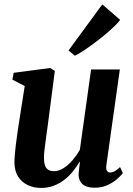

<svg xmlns="http://www.w3.org/2000/svg" viewBox="-20 -868 623 898"><path d="M171.5 11Q139 11 111 -1.8Q83 -14.5 65.5 -40.8Q48 -67 47.5 -108.5Q47.5 -125 49.5 -146.2Q51.5 -167.5 54.2 -191.5Q57 -215.5 60.5 -239Q64 -262.5 67 -283L95.5 -465.5L38 -495.5L44 -527.5L214.5 -550L236.5 -536.5L204 -286.5Q201 -266 198 -243.5Q195 -221 192.2 -199.8Q189.5 -178.5 187.5 -160.8Q185.5 -143 185.5 -131.5Q185.5 -108.5 190.5 -94.2Q195.5 -80 206 -73.8Q216.5 -67.5 233 -67.5Q255.5 -67.5 278 -82Q300.5 -96.5 320 -119.5Q339.5 -142.5 353.5 -167.5L406 -543H540.5L477.5 -96Q475 -78 480.2 -69.5Q485.5 -61 495 -61Q504.5 -61 515.2 -66.5Q526 -72 541.5 -86.5L554.5 -58.5Q546.5 -47 528 -30.8Q509.5 -14.5 482.5 -2.2Q455.5 10 422.5 10Q385 10 367 -5.8Q349 -21.5 347.5 -47.5Q347.5 -51 348 -58.2Q348.5 -65.5 349.5 -74.5Q350.5 -83.5 351.8 -93.2Q353 -103 354 -111L352.5 -111.5Q339 -89 321.5 -67Q304 -45 281.5 -27.5Q259 -10 231.8 0.5Q204.5 11 171.5 11ZM300.5 -632 458.5 -847.5 542 -775Q533.5 -763 515 -745Q496.5 -727 472.5 -707Q448.5 -687 422.5 -667.5Q396.5 -648 372.2 -632Q348 -616 330 -607.5Z"/></svg>

Font: Merriweather 60pt
Style: Bold Italic
Weight: 700
Italic angle: -7.8°
Version: Version 2.101